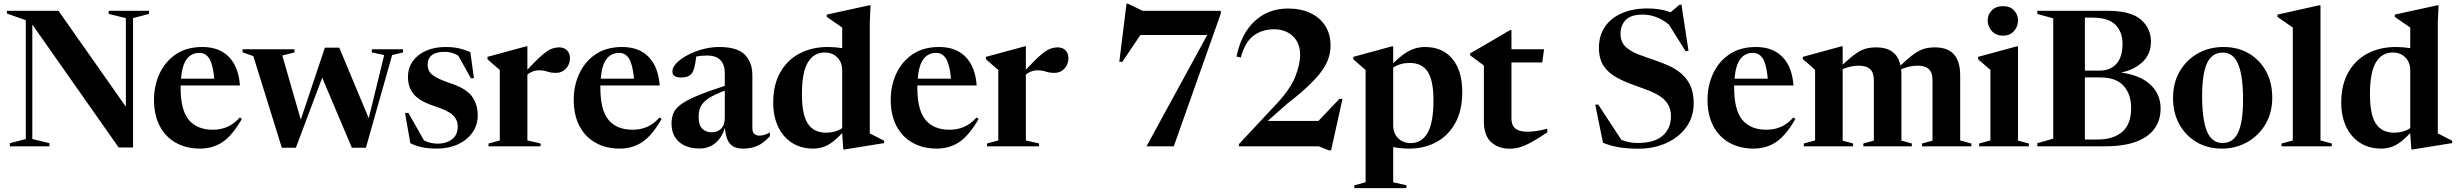

<svg xmlns="http://www.w3.org/2000/svg" viewBox="-20 -772 12963 1013"><path d="M116 -38.5V-665.5L16.5 -700.5V-715H288.5L644 -209V-676.5L553.5 -698.5V-715H766V-698.5L682 -676.5V6H606L150.5 -642.5V-38.5L241 -16.5V0H32V-16.5Z M1048 -524Q1137.5 -524 1188.2 -471.2Q1239 -418.5 1246 -321H933Q933 -315.5 933 -309.5Q933 -190.5 976.5 -139Q1020 -87.5 1103 -87.5Q1144 -87.5 1179.2 -102.5Q1214.5 -117.5 1245.5 -152.5L1256 -144Q1205.5 -56.5 1153.8 -22.2Q1102 12 1035.5 12Q964 12 909.2 -18Q854.5 -48 823.5 -105.8Q792.5 -163.5 792.5 -246Q792.5 -320.5 822 -384Q851.5 -447.5 908.2 -485.8Q965 -524 1048 -524ZM1031.5 -493Q990.5 -493 965.8 -461Q941 -429 935 -357H1110.5Q1103.5 -432 1084.5 -462.5Q1065.5 -493 1031.5 -493Z M2007 -481.5 1941.5 -495.5V-512H2106.5V-495.5L2049 -481.5L1910.5 7.5H1836.5L1680 -362L1541 7.5H1467L1316.5 -476L1259.5 -496V-512H1533.5V-495.5L1469.5 -479L1567 -140.5L1694 -520.5H1770L1925.5 -148Z M2330 -524Q2369.5 -524 2399.5 -517.5Q2429.5 -511 2461.5 -497.5L2480.5 -359H2464.5L2398 -478Q2366 -498.5 2326 -498.5Q2236.5 -498.5 2236.5 -430Q2236.5 -411 2245 -395.5Q2253.5 -380 2279.8 -364.8Q2306 -349.5 2360 -331.5Q2440.5 -304.5 2470.5 -262.8Q2500.5 -221 2500.5 -163Q2500.5 -111.5 2472.2 -72Q2444 -32.5 2395.2 -10.2Q2346.5 12 2285 12Q2239 12 2205 4.5Q2171 -3 2145 -16.5L2117 -176H2135L2217 -31Q2250.5 -14 2290.5 -14Q2333.5 -14 2364.2 -36.5Q2395 -59 2395 -105Q2395 -140.5 2368.5 -165.2Q2342 -190 2268.5 -213.5Q2195 -237.5 2163.8 -274Q2132.5 -310.5 2132.5 -365.5Q2132.5 -414.5 2158.5 -450Q2184.5 -485.5 2229.2 -504.8Q2274 -524 2330 -524Z M2930.5 -522Q2956.5 -522 2971.8 -506.2Q2987 -490.5 2987 -464.5Q2987 -432 2965.8 -409.8Q2944.5 -387.5 2914 -387.5Q2887 -387.5 2868.2 -394.2Q2849.5 -401 2822.5 -401Q2790.5 -401 2762.5 -378.5V-31L2832 -15V0H2557.5V-15L2617 -31V-403Q2607 -412 2593.2 -423.2Q2579.5 -434.5 2552 -459.5V-472L2756 -527.5H2762.5V-404Q2811.5 -457 2841 -482Q2870.5 -507 2890.5 -514.5Q2910.5 -522 2930.5 -522Z M3262.5 -524Q3352 -524 3402.8 -471.2Q3453.5 -418.5 3460.5 -321H3147.5Q3147.5 -315.5 3147.5 -309.5Q3147.5 -190.5 3191 -139Q3234.5 -87.5 3317.5 -87.5Q3358.5 -87.5 3393.8 -102.5Q3429 -117.5 3460 -152.5L3470.5 -144Q3420 -56.5 3368.2 -22.2Q3316.5 12 3250 12Q3178.5 12 3123.8 -18Q3069 -48 3038 -105.8Q3007 -163.5 3007 -246Q3007 -320.5 3036.5 -384Q3066 -447.5 3122.8 -485.8Q3179.5 -524 3262.5 -524ZM3246 -493Q3205 -493 3180.2 -461Q3155.5 -429 3149.5 -357H3325Q3318 -432 3299 -462.5Q3280 -493 3246 -493Z M4042 -52.5Q4004 -13.5 3972 -0.8Q3940 12 3901.5 12Q3852 12 3830.2 -15Q3808.5 -42 3804.5 -98Q3788.5 -45 3753.8 -16.8Q3719 11.5 3671.5 11.5Q3602.5 11.5 3562.8 -23.2Q3523 -58 3523 -120Q3523 -150.5 3533 -174.8Q3543 -199 3572 -220.8Q3601 -242.5 3656.8 -266Q3712.5 -289.5 3804 -319V-387Q3804 -430.5 3781 -454.8Q3758 -479 3711.5 -479Q3678.5 -479 3653.5 -474Q3649.5 -440 3644 -418Q3638.5 -396 3630.5 -385.5Q3613.5 -363 3574.5 -363Q3527.5 -363 3527.5 -395Q3527.5 -417 3549.5 -439.5Q3571.5 -462 3607.5 -481.2Q3643.5 -500.5 3687.2 -512.2Q3731 -524 3775 -524Q3870 -524 3909.8 -483.5Q3949.5 -443 3949.5 -374.5V-96Q3949.5 -75 3959.5 -65.8Q3969.5 -56.5 3986 -56.5Q4014 -56.5 4042 -73.5ZM3666 -154.5Q3666 -112.5 3685.2 -93.2Q3704.5 -74 3734 -74Q3765.5 -74 3784.8 -93.2Q3804 -112.5 3804 -152V-293.5Q3745.5 -272 3716 -251.5Q3686.5 -231 3676.2 -207.8Q3666 -184.5 3666 -154.5Z M4644.5 -17 4437 16.5H4429.5L4423.5 -65V-70Q4377.5 -21 4343.2 -4.5Q4309 12 4272 12Q4206.5 12 4159 -18.2Q4111.5 -48.5 4085.5 -103.2Q4059.5 -158 4059.5 -231Q4059.5 -324.5 4096.5 -390Q4133.5 -455.5 4198.5 -489.8Q4263.5 -524 4347.5 -524Q4386.5 -524 4423.5 -518V-626.5Q4414.5 -633 4389 -650.5Q4363.5 -668 4342 -683V-695L4566.5 -744H4573L4569 -653.5V-68Q4575 -65 4589 -58Q4603 -51 4618.5 -43Q4634 -35 4644.5 -29.5ZM4423.5 -399.5Q4423.5 -443 4397.8 -469Q4372 -495 4330.5 -495Q4274 -495 4242.5 -443Q4211 -391 4211 -275.5Q4211 -166.5 4242.5 -119.2Q4274 -72 4339 -72Q4362.5 -72 4383.5 -77.8Q4404.5 -83.5 4423.5 -96Z M4935 -524Q5024.5 -524 5075.2 -471.2Q5126 -418.5 5133 -321H4820Q4820 -315.5 4820 -309.5Q4820 -190.5 4863.5 -139Q4907 -87.5 4990 -87.5Q5031 -87.5 5066.2 -102.5Q5101.5 -117.5 5132.5 -152.5L5143 -144Q5092.5 -56.5 5040.8 -22.2Q4989 12 4922.5 12Q4851 12 4796.2 -18Q4741.5 -48 4710.5 -105.8Q4679.5 -163.5 4679.5 -246Q4679.5 -320.5 4709 -384Q4738.5 -447.5 4795.2 -485.8Q4852 -524 4935 -524ZM4918.5 -493Q4877.5 -493 4852.8 -461Q4828 -429 4822 -357H4997.5Q4990.5 -432 4971.5 -462.5Q4952.5 -493 4918.5 -493Z M5560.5 -522Q5586.5 -522 5601.8 -506.2Q5617 -490.5 5617 -464.5Q5617 -432 5595.8 -409.8Q5574.5 -387.5 5544 -387.5Q5517 -387.5 5498.2 -394.2Q5479.5 -401 5452.5 -401Q5420.5 -401 5392.5 -378.5V-31L5462 -15V0H5187.5V-15L5247 -31V-403Q5237 -412 5223.2 -423.2Q5209.5 -434.5 5182 -459.5V-472L5386 -527.5H5392.5V-404Q5441.5 -457 5471 -482Q5500.5 -507 5520.5 -514.5Q5540.5 -522 5560.5 -522Z M6421 -700.5 6173 0H6029L6349.5 -587.5H5997L5901.5 -446H5885.5L5923.5 -752.5H5931L6008.5 -715H6421Z M7063 -250.5 7003 21H6990.5L6937.5 0H6516.5V-11.5L6711 -219.5Q6786 -299 6812.8 -364.8Q6839.5 -430.5 6839.5 -483.5Q6839.5 -545 6801.2 -581.2Q6763 -617.5 6701.5 -617.5Q6639 -617.5 6593.5 -583.5Q6548 -549.5 6526.5 -468.5L6504 -473.5Q6528 -593.5 6599.5 -660.2Q6671 -727 6776 -727Q6842.5 -727 6893 -703.5Q6943.5 -680 6971.8 -636.2Q7000 -592.5 7000 -532Q7000 -501 6990.8 -469.8Q6981.5 -438.5 6957.5 -403.2Q6933.5 -368 6889 -324.8Q6844.5 -281.5 6774 -227L6668.5 -134H6936L7047 -250.5Z M7400 205.5V220.5H7125.5V205.5L7185 189.5V-403Q7175 -412 7161.2 -423.2Q7147.5 -434.5 7120 -459.5V-472L7324 -527.5H7330.5V-438.5Q7384 -490 7421.2 -507Q7458.5 -524 7497.5 -524Q7592 -524 7643.5 -460.8Q7695 -397.5 7695 -286.5Q7695 -190.5 7658.8 -124Q7622.5 -57.5 7559.2 -22.8Q7496 12 7415 12Q7371 12 7330.5 4V189.5ZM7543 -243Q7543 -347 7512.8 -393.5Q7482.5 -440 7417 -440Q7368 -440 7330.5 -415.5V-112.5Q7330.5 -69 7356.5 -43Q7382.5 -17 7423.5 -17Q7480.5 -17 7511.8 -70.5Q7543 -124 7543 -243Z M7954.5 -145.5Q7954.5 -77 8037 -77Q8059.5 -77 8084.5 -80.5Q8109.5 -84 8143.5 -93V-73.5Q8092.5 -39.5 8058.5 -21Q8024.5 -2.5 7998.2 5Q7972 12.5 7945 12.5Q7885.5 12.5 7847.2 -22.2Q7809 -57 7809 -133V-426.5L7736.5 -480V-490.5Q7743.5 -494.5 7765.2 -507Q7787 -519.5 7817.5 -537.2Q7848 -555 7882 -574.8Q7916 -594.5 7946.5 -613H7954.5V-512H8126.5L8117 -442.5H7954.5Z M8916 -228Q8916 -154.5 8876.5 -100.5Q8837 -46.5 8771 -17Q8705 12.5 8625 12.5Q8571.5 12.5 8528 6Q8484.5 -0.5 8437.5 -18.5L8396.5 -220H8412.5L8534.5 -34Q8577.5 -17.5 8618 -17.5Q8708.5 -17.5 8752.2 -55.8Q8796 -94 8796 -157.5Q8796 -198.5 8778.2 -225Q8760.5 -251.5 8730.8 -269Q8701 -286.5 8665.2 -299.5Q8629.5 -312.5 8594 -325.5Q8546.5 -342.5 8506 -365.2Q8465.5 -388 8440.8 -424.5Q8416 -461 8416 -520.5Q8416 -584 8447.5 -630.5Q8479 -677 8536.8 -702.2Q8594.5 -727.5 8673 -727.5Q8738.5 -727.5 8794.5 -707.5L8842 -747.5H8851.5L8888.5 -504.5L8873.5 -501.5L8785.5 -642Q8752 -669.5 8717.5 -682.2Q8683 -695 8646.5 -695Q8584.5 -695 8557.2 -666.5Q8530 -638 8530 -593.5Q8530 -551 8555.8 -526.2Q8581.5 -501.5 8623.2 -485.5Q8665 -469.5 8713 -453.5Q8749 -441 8785 -425Q8821 -409 8850.5 -384Q8880 -359 8898 -321.2Q8916 -283.5 8916 -228Z M9244.5 -524Q9334 -524 9384.8 -471.2Q9435.5 -418.5 9442.5 -321H9129.5Q9129.5 -315.5 9129.5 -309.5Q9129.5 -190.5 9173 -139Q9216.5 -87.5 9299.5 -87.5Q9340.5 -87.5 9375.8 -102.5Q9411 -117.5 9442 -152.5L9452.5 -144Q9402 -56.5 9350.2 -22.2Q9298.5 12 9232 12Q9160.5 12 9105.8 -18Q9051 -48 9020 -105.8Q8989 -163.5 8989 -246Q8989 -320.5 9018.5 -384Q9048 -447.5 9104.8 -485.8Q9161.5 -524 9244.5 -524ZM9228 -493Q9187 -493 9162.2 -461Q9137.5 -429 9131.5 -357H9307Q9300 -432 9281 -462.5Q9262 -493 9228 -493Z M10012 -375V-30L10067 -15V0H9811V-15L9866.5 -30V-348.5Q9866.5 -388.5 9847 -407Q9827.5 -425.5 9786.5 -425.5Q9764.5 -425.5 9743 -420.5Q9721.5 -415.5 9702 -407.5V-30L9757 -15V0H9497V-15L9556.5 -31V-403Q9548 -411 9532.8 -425Q9517.5 -439 9491.5 -459.5V-472L9695.5 -527.5H9702V-431Q9744.5 -470.5 9773 -490Q9801.5 -509.5 9825.8 -515.8Q9850 -522 9879.5 -522Q9987 -522 10007 -426.5Q10051 -468 10080.5 -488.5Q10110 -509 10134.8 -515.5Q10159.5 -522 10189.5 -522Q10322 -522 10322 -375V-31L10381 -15V0H10121V-15L10176 -30V-348.5Q10176 -388.5 10156.8 -407Q10137.5 -425.5 10096.5 -425.5Q10074 -425.5 10052 -420.2Q10030 -415 10010.5 -406.5Q10012 -391.5 10012 -375Z M10548 -584Q10510.5 -584 10488.8 -608.2Q10467 -632.5 10467 -664.5Q10467 -695 10488.8 -717.2Q10510.5 -739.5 10548 -739.5Q10585.5 -739.5 10606.2 -717.2Q10627 -695 10627 -664.5Q10627 -632.5 10606.2 -608.2Q10585.5 -584 10548 -584ZM10627 -527.5V-30L10684.5 -15V0H10422V-15L10481.5 -31V-403Q10473 -410.5 10456.2 -424.8Q10439.5 -439 10416.5 -459.5V-472L10620.5 -527.5Z M10729 0V-16.5L10813 -40.5V-675L10729 -698.5V-715H11100Q11221.5 -715 11275 -669Q11328.5 -623 11328.5 -552Q11328.5 -487 11284.5 -445.2Q11240.5 -403.5 11170.5 -389Q11270 -376.5 11324.8 -326.2Q11379.5 -276 11379.5 -198.5Q11379.5 -141.5 11349.8 -96.8Q11320 -52 11254.5 -26Q11189 0 11082 0ZM11019.5 -679H10980V-399.5H11059Q11113.5 -399.5 11146 -435Q11178.5 -470.5 11178.5 -541.5Q11178.5 -603.5 11141.2 -641.2Q11104 -679 11019.5 -679ZM11060.5 -363.5H10980V-36H11047Q11129.5 -36 11176.8 -76Q11224 -116 11224 -203Q11224 -273.5 11184.8 -318.5Q11145.5 -363.5 11060.5 -363.5Z M11702 12Q11627.5 12 11569.5 -22Q11511.5 -56 11478.2 -116.2Q11445 -176.5 11445 -255Q11445 -334.5 11480 -395Q11515 -455.5 11575.2 -489.8Q11635.5 -524 11711 -524Q11787 -524 11845 -490Q11903 -456 11935.8 -396Q11968.5 -336 11968.5 -257Q11968.5 -177.5 11932.8 -116.8Q11897 -56 11836.5 -22Q11776 12 11702 12ZM11706.5 -17.5Q11762.5 -17.5 11788.5 -73.2Q11814.5 -129 11814.5 -247Q11814.5 -370 11789.2 -432.2Q11764 -494.5 11707 -494.5Q11650.5 -494.5 11624.5 -438.8Q11598.5 -383 11598.5 -265Q11598.5 -142 11623.8 -79.8Q11649 -17.5 11706.5 -17.5Z M12223 -31 12282.5 -15V0H12017.5V-15L12077 -31V-626.5Q12067.5 -633.5 12046.2 -648Q12025 -662.5 11996 -683V-695L12216 -744H12223Z M12917.5 -17 12710 16.5H12702.5L12696.5 -65V-70Q12650.5 -21 12616.2 -4.5Q12582 12 12545 12Q12479.5 12 12432 -18.2Q12384.5 -48.5 12358.5 -103.2Q12332.5 -158 12332.5 -231Q12332.5 -324.5 12369.5 -390Q12406.5 -455.5 12471.5 -489.8Q12536.5 -524 12620.5 -524Q12659.5 -524 12696.5 -518V-626.5Q12687.5 -633 12662 -650.5Q12636.5 -668 12615 -683V-695L12839.5 -744H12846L12842 -653.5V-68Q12848 -65 12862 -58Q12876 -51 12891.5 -43Q12907 -35 12917.5 -29.5ZM12696.5 -399.5Q12696.5 -443 12670.8 -469Q12645 -495 12603.5 -495Q12547 -495 12515.5 -443Q12484 -391 12484 -275.5Q12484 -166.5 12515.5 -119.2Q12547 -72 12612 -72Q12635.5 -72 12656.5 -77.8Q12677.5 -83.5 12696.5 -96Z"/></svg>

Font: Newsreader 72pt SemiBold
Style: Regular
Weight: 600
Designer: Hugues Gentile
Foundry: Production Type
Version: Version 1.003; ttfautohint (v1.8.3)